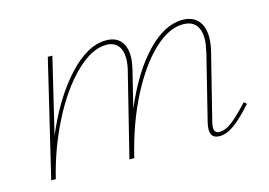

<svg xmlns="http://www.w3.org/2000/svg" viewBox="-65 -528 909 650"><g transform="rotate(-15 390.0 -203.5)"><path d="M751 -79Q715 -38 687 -17.5Q659 3 634 3Q603 3 603 -28Q603 -38 606 -51L663 -281Q670 -313 670 -329Q670 -360 655.5 -377.5Q641 -395 611 -395Q561 -395 508 -345Q455 -295 409 -205.5Q363 -116 335 0H318L389 -286Q396 -311 396 -334Q396 -363 382 -379Q368 -395 342 -395Q291 -395 234.5 -340Q178 -285 131.5 -194Q85 -103 60 0H44L141 -407H157L94 -143Q144 -262 212 -336Q280 -410 345 -410Q379 -410 396 -390Q413 -370 413 -335Q413 -318 406 -288L375 -162Q424 -278 487 -344Q550 -410 613 -410Q648 -410 667 -389Q686 -368 686 -330Q686 -306 679 -279L622 -51Q619 -39 619 -30Q619 -11 637 -11Q659 -11 683 -30Q707 -49 742 -87Z"/></g></svg>

Font: Ysabeau Thin
Style: Italic
Weight: 200
Italic angle: -12°
Designer: Christian Thalmann (Catharsis Fonts)
Version: Version 0.003